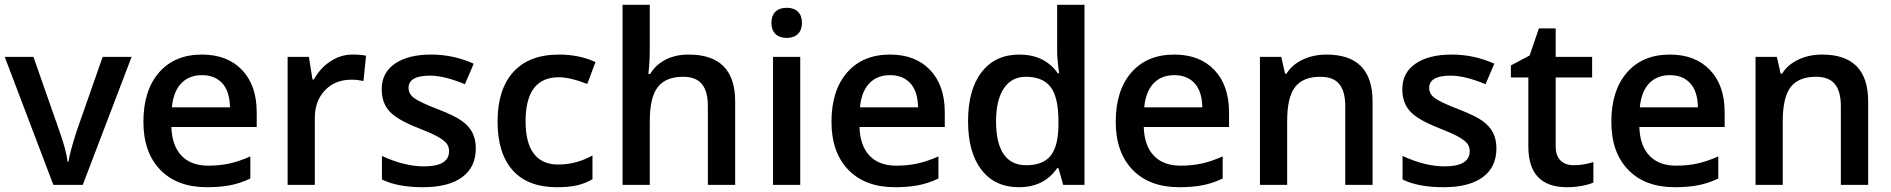

<svg xmlns="http://www.w3.org/2000/svg" viewBox="-20 -780 7979 810"><path d="M205.1 0 0 -540H121.1L231 -226.1Q259.3 -147 265.1 -98.1H269Q273.4 -133.3 303.2 -226.1L413.1 -540H535.2L329.1 0Z M853 9.8Q727.1 9.8 656 -63.7Q585 -137.2 585 -266.1Q585 -398.4 650.9 -474.1Q716.8 -549.8 832 -549.8Q939 -549.8 1001 -484.9Q1063 -419.9 1063 -306.2V-244.1H703.1Q705.6 -165.5 745.6 -123.3Q785.6 -81.1 858.4 -81.1Q906.2 -81.1 947.5 -90.1Q988.8 -99.1 1036.1 -120.1V-26.9Q994.1 -6.8 951.2 1.5Q908.2 9.8 853 9.8ZM832 -462.9Q777.3 -462.9 744.4 -428.2Q711.4 -393.6 705.1 -327.1H950.2Q949.2 -394 918 -428.5Q886.7 -462.9 832 -462.9Z M1467.3 -549.8Q1502 -549.8 1524.4 -544.9L1513.2 -438Q1488.8 -443.8 1462.4 -443.8Q1393.6 -443.8 1350.8 -398.9Q1308.1 -354 1308.1 -282.2V0H1193.4V-540H1283.2L1298.3 -444.8H1304.2Q1331.1 -493.2 1374.3 -521.5Q1417.5 -549.8 1467.3 -549.8Z M1987.3 -153.8Q1987.3 -74.7 1929.7 -32.5Q1872.1 9.8 1764.6 9.8Q1656.7 9.8 1591.3 -22.9V-122.1Q1686.5 -78.1 1768.6 -78.1Q1874.5 -78.1 1874.5 -142.1Q1874.5 -162.6 1862.8 -176.3Q1851.1 -189.9 1824.2 -204.6Q1797.4 -219.2 1749.5 -237.8Q1656.2 -273.9 1623.3 -310.1Q1590.3 -346.2 1590.3 -403.8Q1590.3 -473.1 1646.2 -511.5Q1702.1 -549.8 1798.3 -549.8Q1893.6 -549.8 1978.5 -511.2L1941.4 -424.8Q1854 -460.9 1794.4 -460.9Q1703.6 -460.9 1703.6 -409.2Q1703.6 -383.8 1727.3 -366.2Q1751 -348.6 1830.6 -317.9Q1897.5 -292 1927.7 -270.5Q1958 -249 1972.7 -220.9Q1987.3 -192.9 1987.3 -153.8Z M2329.1 9.8Q2206.5 9.8 2142.8 -61.8Q2079.1 -133.3 2079.1 -267.1Q2079.1 -403.3 2145.8 -476.6Q2212.4 -549.8 2338.4 -549.8Q2423.8 -549.8 2492.2 -518.1L2457.5 -425.8Q2384.8 -454.1 2337.4 -454.1Q2197.3 -454.1 2197.3 -268.1Q2197.3 -177.2 2232.2 -131.6Q2267.1 -85.9 2334.5 -85.9Q2411.1 -85.9 2479.5 -124V-23.9Q2448.7 -5.9 2413.8 2Q2378.9 9.8 2329.1 9.8Z M3081.5 0H2966.3V-332Q2966.3 -394.5 2941.2 -425.3Q2916 -456.1 2861.3 -456.1Q2789.1 -456.1 2755.1 -412.8Q2721.2 -369.6 2721.2 -268.1V0H2606.4V-759.8H2721.2V-566.9Q2721.2 -520.5 2715.3 -467.8H2722.7Q2746.1 -506.8 2787.8 -528.3Q2829.6 -549.8 2885.3 -549.8Q3081.5 -549.8 3081.5 -352.1Z M3356 0H3241.2V-540H3356ZM3234.4 -683.1Q3234.4 -713.9 3251.2 -730.5Q3268.1 -747.1 3299.3 -747.1Q3329.6 -747.1 3346.4 -730.5Q3363.3 -713.9 3363.3 -683.1Q3363.3 -653.8 3346.4 -637Q3329.6 -620.1 3299.3 -620.1Q3268.1 -620.1 3251.2 -637Q3234.4 -653.8 3234.4 -683.1Z M3755.9 9.8Q3629.9 9.8 3558.8 -63.7Q3487.8 -137.2 3487.8 -266.1Q3487.8 -398.4 3553.7 -474.1Q3619.6 -549.8 3734.9 -549.8Q3841.8 -549.8 3903.8 -484.9Q3965.8 -419.9 3965.8 -306.2V-244.1H3606Q3608.4 -165.5 3648.4 -123.3Q3688.5 -81.1 3761.2 -81.1Q3809.1 -81.1 3850.3 -90.1Q3891.6 -99.1 3939 -120.1V-26.9Q3897 -6.8 3854 1.5Q3811 9.8 3755.9 9.8ZM3734.9 -462.9Q3680.2 -462.9 3647.2 -428.2Q3614.3 -393.6 3607.9 -327.1H3853Q3852.1 -394 3820.8 -428.5Q3789.6 -462.9 3734.9 -462.9Z M4278.3 9.8Q4177.2 9.8 4120.6 -63.5Q4064 -136.7 4064 -269Q4064 -401.9 4121.3 -475.8Q4178.7 -549.8 4280.3 -549.8Q4386.7 -549.8 4442.4 -471.2H4448.2Q4439.9 -529.3 4439.9 -563V-759.8H4555.2V0H4465.3L4445.3 -70.8H4439.9Q4384.8 9.8 4278.3 9.8ZM4309.1 -83Q4379.9 -83 4412.1 -122.8Q4444.3 -162.6 4445.3 -252V-268.1Q4445.3 -370.1 4412.1 -413.1Q4378.9 -456.1 4308.1 -456.1Q4247.6 -456.1 4214.8 -407Q4182.1 -357.9 4182.1 -267.1Q4182.1 -177.2 4213.9 -130.1Q4245.6 -83 4309.1 -83Z M4955.1 9.8Q4829.1 9.8 4758.1 -63.7Q4687 -137.2 4687 -266.1Q4687 -398.4 4752.9 -474.1Q4818.8 -549.8 4934.1 -549.8Q5041 -549.8 5103 -484.9Q5165 -419.9 5165 -306.2V-244.1H4805.2Q4807.6 -165.5 4847.7 -123.3Q4887.7 -81.1 4960.4 -81.1Q5008.3 -81.1 5049.6 -90.1Q5090.8 -99.1 5138.2 -120.1V-26.9Q5096.2 -6.8 5053.2 1.5Q5010.3 9.8 4955.1 9.8ZM4934.1 -462.9Q4879.4 -462.9 4846.4 -428.2Q4813.5 -393.6 4807.1 -327.1H5052.2Q5051.3 -394 5020 -428.5Q4988.8 -462.9 4934.1 -462.9Z M5770.5 0H5655.3V-332Q5655.3 -394.5 5630.1 -425.3Q5605 -456.1 5550.3 -456.1Q5477.5 -456.1 5443.8 -413.1Q5410.2 -370.1 5410.2 -269V0H5295.4V-540H5385.3L5401.4 -469.2H5407.2Q5431.6 -507.8 5476.6 -528.8Q5521.5 -549.8 5576.2 -549.8Q5770.5 -549.8 5770.5 -352.1Z M6293 -153.8Q6293 -74.7 6235.4 -32.5Q6177.7 9.8 6070.3 9.8Q5962.4 9.8 5897 -22.9V-122.1Q5992.2 -78.1 6074.2 -78.1Q6180.2 -78.1 6180.2 -142.1Q6180.2 -162.6 6168.5 -176.3Q6156.7 -189.9 6129.9 -204.6Q6103 -219.2 6055.2 -237.8Q5961.9 -273.9 5929 -310.1Q5896 -346.2 5896 -403.8Q5896 -473.1 5951.9 -511.5Q6007.8 -549.8 6104 -549.8Q6199.2 -549.8 6284.2 -511.2L6247.1 -424.8Q6159.7 -460.9 6100.1 -460.9Q6009.3 -460.9 6009.3 -409.2Q6009.3 -383.8 6033 -366.2Q6056.6 -348.6 6136.2 -317.9Q6203.1 -292 6233.4 -270.5Q6263.7 -249 6278.3 -220.9Q6293 -192.9 6293 -153.8Z M6618.2 -83Q6660.2 -83 6702.1 -96.2V-9.8Q6683.1 -1.5 6653.1 4.2Q6623 9.8 6590.8 9.8Q6427.7 9.8 6427.7 -162.1V-453.1H6354V-503.9L6433.1 -545.9L6472.2 -660.2H6543V-540H6696.8V-453.1H6543V-164.1Q6543 -122.6 6563.7 -102.8Q6584.5 -83 6618.2 -83Z M7045.9 9.8Q6919.9 9.8 6848.9 -63.7Q6777.8 -137.2 6777.8 -266.1Q6777.8 -398.4 6843.8 -474.1Q6909.7 -549.8 7024.9 -549.8Q7131.8 -549.8 7193.8 -484.9Q7255.9 -419.9 7255.9 -306.2V-244.1H6896Q6898.4 -165.5 6938.5 -123.3Q6978.5 -81.1 7051.3 -81.1Q7099.1 -81.1 7140.4 -90.1Q7181.6 -99.1 7229 -120.1V-26.9Q7187 -6.8 7144 1.5Q7101.1 9.8 7045.9 9.8ZM7024.9 -462.9Q6970.2 -462.9 6937.3 -428.2Q6904.3 -393.6 6897.9 -327.1H7143.1Q7142.1 -394 7110.8 -428.5Q7079.6 -462.9 7024.9 -462.9Z M7861.3 0H7746.1V-332Q7746.1 -394.5 7720.9 -425.3Q7695.8 -456.1 7641.1 -456.1Q7568.4 -456.1 7534.7 -413.1Q7501 -370.1 7501 -269V0H7386.2V-540H7476.1L7492.2 -469.2H7498Q7522.5 -507.8 7567.4 -528.8Q7612.3 -549.8 7667 -549.8Q7861.3 -549.8 7861.3 -352.1Z"/></svg>

Font: f0_21440          
Style: Regular
Weight: 600
Foundry: Ascender Corporation
Version: Version 1.10